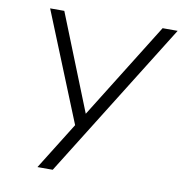

<svg xmlns="http://www.w3.org/2000/svg" viewBox="-79 -780 814 854"><g transform="rotate(10 327.5 -352.5)"><path d="M146 0 287 -226 285 -197 79 -705H143L320 -262H311L587 -705H655L215 0Z"/></g></svg>

Font: Nunito Sans 10pt SemiCondensed Light
Style: Italic
Weight: 300
Width: 4
Italic angle: -9°
Designer: Vernon Adams
Foundry: Vernon Adams
Version: Version 3.101;gftools[0.9.27]